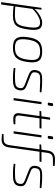

<svg xmlns="http://www.w3.org/2000/svg" viewBox="1156 -1911 971 3323"><g transform="rotate(90 1641.5 -249.5)"><path d="M372 -494C307 -494 209 -445 135 -363L147 -482H116L17 216H57L75 94C80 59 83 35 84 1C137 8 191 12 241 12C404 12 457 -33 488 -238C514 -419 492 -494 372 -494ZM448 -243C421 -59 386 -22 231 -22C191 -22 150 -25 92 -28L134 -326C215 -411 308 -458 367 -458C459 -458 470 -399 448 -243Z M871 -494C714 -494 649 -427 623 -243C597 -57 648 12 806 12C962 12 1027 -54 1053 -238C1079 -425 1029 -494 871 -494ZM871 -458C998 -458 1035 -407 1012 -243C989 -77 935 -23 806 -23C678 -23 642 -75 665 -238C688 -406 742 -458 871 -458Z M1389 -494C1273 -496 1209 -485 1194 -386C1182 -304 1222 -281 1282 -257L1435 -197C1483 -178 1512 -165 1504 -107C1494 -36 1449 -25 1327 -23C1268 -22 1219 -24 1160 -30L1155 -1C1227 9 1273 12 1329 12C1454 12 1528 3 1543 -102C1554 -179 1517 -204 1450 -230L1296 -290C1246 -310 1224 -327 1233 -382C1245 -457 1285 -461 1390 -459C1453 -458 1515 -455 1574 -452L1580 -481C1522 -488 1453 -493 1389 -494Z M1801 -683H1783C1772 -683 1767 -678 1766 -668L1757 -608C1756 -597 1762 -591 1773 -591H1790C1801 -591 1805 -595 1806 -605L1815 -666C1816 -676 1811 -683 1801 -683ZM1784 -482H1745L1677 0H1716Z M2028 -448H2199L2205 -482H2032L2053 -631H2014L1993 -482L1904 -477L1900 -448H1988L1940 -103C1930 -33 1963 7 2040 7C2058 7 2103 4 2131 -1L2130 -30H2044C1994 -30 1972 -53 1980 -105Z M2376 -683H2358C2347 -683 2342 -678 2341 -668L2332 -608C2331 -597 2337 -591 2348 -591H2365C2376 -591 2380 -595 2381 -605L2390 -666C2391 -676 2386 -683 2376 -683ZM2359 -482H2320L2252 0H2291Z M2743 -680H2849L2854 -710C2818 -714 2761 -715 2730 -715C2638 -715 2596 -669 2584 -580L2570 -482L2482 -477L2478 -448H2565L2493 68C2482 147 2452 173 2381 173H2303L2299 203C2330 206 2370 208 2394 208C2481 208 2520 163 2532 73L2606 -448H2777L2783 -482H2611L2624 -576C2634 -654 2667 -680 2743 -680Z M3047 -494C2931 -496 2867 -485 2852 -386C2840 -304 2880 -281 2940 -257L3093 -197C3141 -178 3170 -165 3162 -107C3152 -36 3107 -25 2985 -23C2926 -22 2877 -24 2818 -30L2813 -1C2885 9 2931 12 2987 12C3112 12 3186 3 3201 -102C3212 -179 3175 -204 3108 -230L2954 -290C2904 -310 2882 -327 2891 -382C2903 -457 2943 -461 3048 -459C3111 -458 3173 -455 3232 -452L3238 -481C3180 -488 3111 -493 3047 -494Z"/></g></svg>

Font: Exo 2 Extra Light
Style: Italic
Weight: 250
Italic angle: -8°
Designer: Natanael Gama
Version: Version 1.001;PS 001.001;hotconv 1.0.88;makeotf.lib2.5.64775